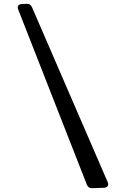

<svg xmlns="http://www.w3.org/2000/svg" viewBox="-20 -889 659 1005"><path d="M462 96 524 94C542 93 551 82 544 65L148 -850C142 -863 134 -870 120 -869L96 -868C78 -868 68 -857 75 -840L434 76C439 90 448 96 462 96Z"/></svg>

Font: OpenDyslexic3
Style: Regular
Weight: 400
Designer: Abelardo Gonzalez
Version: Version 3.001;PS 003.001;hotconv 1.0.88;makeotf.lib2.5.64775